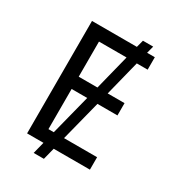

<svg xmlns="http://www.w3.org/2000/svg" viewBox="-199 -870 954 1056"><g transform="rotate(30 278.0 -342.5)"><path d="M496 0H266L247 75H182L201 0H97V-714H382L394 -760H459L447 -714H496V-635H427L371 -412H478V-334H351L286 -79H496ZM187 -412H306L362 -635H187ZM187 -79H221L286 -334H187Z"/></g></svg>

Font: RS Noto Sans
Style: Regular
Weight: 400
Designer: Monotype Design Team
Foundry: Monotype Imaging Inc.
Version: Version 3.10